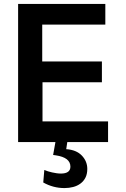

<svg xmlns="http://www.w3.org/2000/svg" viewBox="-20 -731 650 988"><path d="M208 143.6Q215.8 147 226.3 150.4Q236.8 153.8 248 156.2Q259.3 158.7 271 160.4Q282.7 162.1 293 162.1Q342.3 162.1 342.3 126.5Q342.3 79.6 267.6 68.4L253.4 66.4L268.6 -19H329.1L320.8 36.6Q373 40 401.4 69.8Q429.2 99.1 429.2 138.2Q429.2 164.6 419.7 183.1Q410.2 201.7 394 213.6Q377.9 225.6 356.7 231.2Q335.4 236.8 312 236.8Q253.4 236.8 202.6 208ZM73.2 0V-710.9H522V-604.5H197.3V-414.6H504.4V-307.6H198.7V-106.4H536.1V0Z"/></svg>

Font: Ride
Style: Bold
Weight: 700
Version: Version 3.000